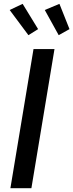

<svg xmlns="http://www.w3.org/2000/svg" viewBox="-20 -984 383 1004"><path d="M264.9 -727.3 144.2 0H34.4L155.2 -727.3ZM286.9 -800.1 214.1 -931.8 290.8 -963.8 343.4 -831.7ZM128.6 -800.1 30.5 -931.8 98.4 -963.8 179.3 -831.7Z"/></svg>

Font: Karasuma Gothic
Style: Medium Italic
Weight: 500
Italic angle: 9.39998°
Designer: Rasmus Andersson / Ryoko Nishizuka
Foundry: Genbu
Version: Version 1.00